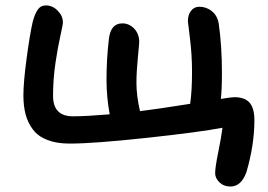

<svg xmlns="http://www.w3.org/2000/svg" viewBox="-20 -516 985 705"><path d="M826.2 168.9Q801.8 168.9 785.9 153.6Q770 138.2 770 120.1Q770 98.6 781.2 43.7Q792.5 -11.2 796.9 -46.9Q712.9 -30.8 518.6 -9.8Q324.2 11.2 235.8 11.2Q188 11.2 154.1 -2Q120.1 -15.1 101.3 -39.8Q82.5 -64.5 74.2 -95.2Q65.9 -126 65.9 -166Q65.9 -212.4 77.4 -299.3Q88.9 -386.2 100.1 -436Q107.9 -465.3 118.7 -480.7Q129.4 -496.1 148.9 -496.1Q172.9 -496.1 191.9 -476.8Q210.9 -457.5 210.9 -434.1Q210.9 -424.3 201.9 -385.3Q192.9 -346.2 183.8 -285.9Q174.8 -225.6 174.8 -164.1Q174.8 -88.9 248 -88.9Q294.9 -88.9 382.8 -96.2Q371.1 -159.2 371.1 -223.1Q371.1 -299.8 379.9 -373Q386.2 -430.2 429.2 -430.2Q454.1 -430.2 472.7 -410.9Q491.2 -391.6 491.2 -361.8Q491.2 -355.5 486.1 -303.5Q481 -251.5 481 -210.9Q481 -164.1 494.1 -107.9Q554.7 -115.2 678.2 -134.8Q685.1 -181.2 685.1 -253.9Q685.1 -313.5 677.5 -375Q669.9 -436.5 669.9 -438Q669.9 -461.4 681.4 -476.3Q692.9 -491.2 711.9 -491.2Q737.8 -491.2 758.1 -474.9Q778.3 -458.5 783.2 -429.2Q794.9 -345.2 794.9 -250Q794.9 -187.5 791 -152.8Q830.1 -159.2 840.8 -159.2Q878.4 -159.2 896.2 -139.2Q914.1 -119.1 914.1 -74.2Q914.1 16.1 884.8 116.2Q865.7 168.9 826.2 168.9Z"/></svg>

Font: Shantell Sans Irregular Bouncy
Style: Regular
Weight: 500
Designer: Stephen Nixon, Anya Danilova, Shantell Martin
Foundry: Arrow Type
Version: Version 1.006;[9816181b4]